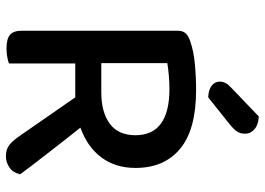

<svg xmlns="http://www.w3.org/2000/svg" viewBox="-140 -726 875 634"><g transform="rotate(90 297.0 -409.5)"><path d="M190 -2Q182 1 169 3.5Q156 6 140 6Q109 6 95.5 -5.5Q82 -17 82 -44V-560Q82 -577 91.5 -586.5Q101 -596 118 -601Q149 -612 192 -616Q235 -620 278 -620Q408 -620 471.5 -567.5Q535 -515 535 -420Q535 -354 500.5 -307.5Q466 -261 402 -238Q426 -208 449 -178.5Q472 -149 492.5 -122.5Q513 -96 529.5 -74.5Q546 -53 556 -39Q551 -16 534 -4Q517 8 497 8Q473 8 459 -3.5Q445 -15 431 -35L302 -221H190ZM286 -307Q351 -307 389 -335Q427 -363 427 -420Q427 -476 388.5 -504Q350 -532 275 -532Q252 -532 229.5 -530Q207 -528 189 -525V-307ZM365 -827Q392 -826 407 -813Q422 -800 422 -782Q422 -766 415 -755.5Q408 -745 391 -731L302 -660Q277 -661 263.5 -671.5Q250 -682 250 -698Q250 -717 267 -733Z"/></g></svg>

Font: Baloo Da 2 Medium
Style: Regular
Weight: 500
Designer: Noopur Datye, Sulekha Rajkumar and Ek Type
Foundry: Ek Type
Version: Version 1.640;hotconv 1.0.111;makeotfexe 2.5.65597; ttfautoh